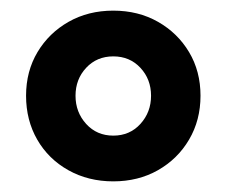

<svg xmlns="http://www.w3.org/2000/svg" viewBox="-20 -736 426 361"><path d="M193 -395Q146 -395 108.5 -416Q71 -437 50 -473.5Q29 -510 29 -556Q29 -602 50.5 -638Q72 -674 109 -695Q146 -716 193 -716Q240 -716 277 -695Q314 -674 335.5 -638Q357 -602 357 -556Q357 -510 335.5 -473.5Q314 -437 277 -416Q240 -395 193 -395ZM193 -481Q224 -481 244 -503Q264 -525 264 -556Q264 -587 244 -608.5Q224 -630 193 -630Q162 -630 142 -608.5Q122 -587 122 -556Q122 -525 142 -503Q162 -481 193 -481Z"/></svg>

Font: Chiron GoRound TC EB
Style: Regular
Weight: 700
Designer: Ryoko NISHIZUKA 西塚涼子 (kana, bopomofo & ideographs); Paul D. Hunt (Latin, Greek & Cyrillic); Sandoll Communications 산돌커뮤니
Foundry: Adobe
Version: Version 1.000;hotconv 1.1.1;makeotfexe 2.6.0